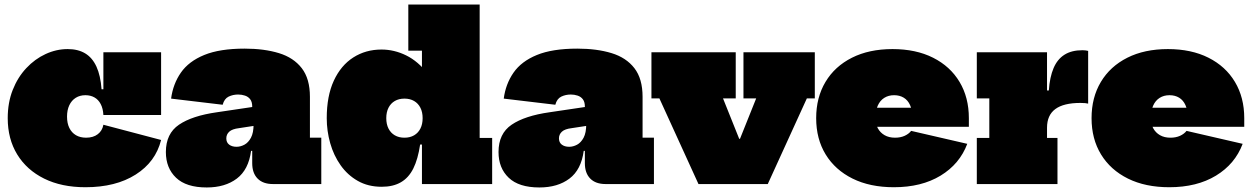

<svg xmlns="http://www.w3.org/2000/svg" viewBox="-20 -810 5510 845"><path d="M356 14Q251 14 174.2 -24Q97.5 -62 55.8 -130.2Q14 -198.5 14 -290Q14 -358.5 36 -414.2Q58 -470 95.8 -510.2Q133.5 -550.5 180.8 -572.2Q228 -594 278 -594Q323.5 -594 355 -575Q386.5 -556 404.5 -516.8Q422.5 -477.5 427 -417H478L435 -304Q433.5 -332.5 423.2 -352Q413 -371.5 395.8 -381.2Q378.5 -391 356 -391Q331.5 -391 313.2 -379.5Q295 -368 285 -346.8Q275 -325.5 275 -297Q275 -267.5 285.2 -246.8Q295.5 -226 314.2 -215Q333 -204 359 -204Q390.5 -204 410.5 -219.5Q430.5 -235 435 -261L689 -194Q665 -97.5 577.2 -41.8Q489.5 14 356 14ZM435 -304V-580H689V-304Z M1181 0Q1137.5 0 1113.8 -24Q1090 -48 1090 -92V-187L1104 -207L1096 -263L1090 -289V-341Q1090 -361.5 1081.2 -373Q1072.5 -384.5 1058.2 -389.2Q1044 -394 1028 -394Q1005.5 -394 986.2 -384.8Q967 -375.5 960 -349L733 -376Q741.5 -440.5 776 -490.2Q810.5 -540 878.8 -568Q947 -596 1057 -596Q1143 -596 1207.5 -576.2Q1272 -556.5 1308 -510Q1344 -463.5 1344 -384V-204H1394V0ZM890 15Q799.5 15 754.8 -27.8Q710 -70.5 710 -141Q710 -222 767.8 -261.2Q825.5 -300.5 935 -316L1117 -343V-259L1032 -246Q1002 -242.5 989 -230.5Q976 -218.5 976 -201Q976 -183 988.5 -173.5Q1001 -164 1021 -164Q1038.5 -164 1055.8 -173.2Q1073 -182.5 1084.5 -204Q1096 -225.5 1096 -263L1119 -146H1085Q1074 -63 1022.2 -24Q970.5 15 890 15Z M1837 0V-231L1840 -253V-331L1837 -423V-587H1777V-790H2091V-203H2146V0ZM1659 -592Q1715 -592 1767.5 -566.2Q1820 -540.5 1863.5 -484.5Q1907 -428.5 1936 -338L1840 -290Q1840 -316.5 1830.2 -335.8Q1820.5 -355 1802.5 -365.5Q1784.5 -376 1760 -376Q1735.5 -376 1717.5 -365.5Q1699.5 -355 1689.8 -335.8Q1680 -316.5 1680 -290Q1680 -263.5 1689.8 -244.2Q1699.5 -225 1717.5 -214.5Q1735.5 -204 1760 -204Q1784.5 -204 1802.5 -214.5Q1820.5 -225 1830.2 -244.2Q1840 -263.5 1840 -290L1853 -174H1829Q1819.5 -109.5 1799 -68.5Q1778.5 -27.5 1744.2 -7.8Q1710 12 1660 12Q1600 12 1554.8 -13.8Q1509.5 -39.5 1479 -82.8Q1448.5 -126 1433.2 -180Q1418 -234 1418 -290Q1418 -387.5 1449.2 -455Q1480.5 -522.5 1535 -557.2Q1589.5 -592 1659 -592Z M2645 0Q2601.5 0 2577.8 -24Q2554 -48 2554 -92V-187L2568 -207L2560 -263L2554 -289V-341Q2554 -361.5 2545.2 -373Q2536.5 -384.5 2522.2 -389.2Q2508 -394 2492 -394Q2469.5 -394 2450.2 -384.8Q2431 -375.5 2424 -349L2197 -376Q2205.5 -440.5 2240 -490.2Q2274.5 -540 2342.8 -568Q2411 -596 2521 -596Q2607 -596 2671.5 -576.2Q2736 -556.5 2772 -510Q2808 -463.5 2808 -384V-204H2858V0ZM2354 15Q2263.5 15 2218.8 -27.8Q2174 -70.5 2174 -141Q2174 -222 2231.8 -261.2Q2289.5 -300.5 2399 -316L2581 -343V-259L2496 -246Q2466 -242.5 2453 -230.5Q2440 -218.5 2440 -201Q2440 -183 2452.5 -173.5Q2465 -164 2485 -164Q2502.5 -164 2519.8 -173.2Q2537 -182.5 2548.5 -204Q2560 -225.5 2560 -263L2583 -146H2549Q2538 -63 2486.2 -24Q2434.5 15 2354 15Z M3252 -580H3566V-377H3531L3359 0H3054L2882 -377H2847V-580H3218V-377H3162L3313 0L3189 -199H3281L3157 0L3308 -377H3252Z M3914 14Q3809 14 3732.2 -24Q3655.5 -62 3613.8 -130.2Q3572 -198.5 3572 -290Q3572 -381 3613 -449.5Q3654 -518 3729.5 -556Q3805 -594 3908 -594Q4011 -594 4086.5 -556Q4162 -518 4203 -449.5Q4244 -381 4244 -290Q4244 -280.5 4244 -271.2Q4244 -262 4244 -252H3994Q3995 -262.5 3995 -273.5Q3995 -284.5 3995 -295Q3995 -326 3985.2 -347.5Q3975.5 -369 3957.5 -380Q3939.5 -391 3915 -391Q3890 -391 3871.5 -379.2Q3853 -367.5 3843 -345Q3833 -322.5 3833 -290Q3833 -264.5 3843.5 -245.2Q3854 -226 3873.2 -215Q3892.5 -204 3919 -204Q3943 -204 3961.2 -212.2Q3979.5 -220.5 3990 -234L4237 -177Q4203.5 -88 4119.5 -37Q4035.5 14 3914 14ZM3734 -252V-336H4040L4034 -252Z M4588 -203H4634V0H4279V-203H4334V-377H4279V-580H4588ZM4769 -354Q4763 -355.5 4755.5 -356.2Q4748 -357 4735 -357Q4661 -357 4624.5 -330Q4588 -303 4588 -248L4554 -412H4596Q4600 -471 4616.8 -510.2Q4633.5 -549.5 4664.8 -569.2Q4696 -589 4744 -589Q4751.5 -589 4757.8 -588.2Q4764 -587.5 4769 -586Z M5126 14Q5021 14 4944.2 -24Q4867.5 -62 4825.8 -130.2Q4784 -198.5 4784 -290Q4784 -381 4825 -449.5Q4866 -518 4941.5 -556Q5017 -594 5120 -594Q5223 -594 5298.5 -556Q5374 -518 5415 -449.5Q5456 -381 5456 -290Q5456 -280.5 5456 -271.2Q5456 -262 5456 -252H5206Q5207 -262.5 5207 -273.5Q5207 -284.5 5207 -295Q5207 -326 5197.2 -347.5Q5187.5 -369 5169.5 -380Q5151.5 -391 5127 -391Q5102 -391 5083.5 -379.2Q5065 -367.5 5055 -345Q5045 -322.5 5045 -290Q5045 -264.5 5055.5 -245.2Q5066 -226 5085.2 -215Q5104.5 -204 5131 -204Q5155 -204 5173.2 -212.2Q5191.5 -220.5 5202 -234L5449 -177Q5415.5 -88 5331.5 -37Q5247.5 14 5126 14ZM4946 -252V-336H5252L5246 -252Z"/></svg>

Font: Hepta Slab ExtraLight Black
Style: Regular
Weight: 900
Version: Version 1.102